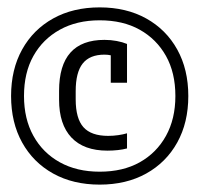

<svg xmlns="http://www.w3.org/2000/svg" viewBox="-20 -760 540 520"><path d="M250 -260Q178 -260 124 -290Q70 -320 40 -374Q10 -428 10 -500Q10 -572 40 -626Q70 -680 124 -710Q178 -740 250 -740Q322 -740 376 -710Q430 -680 460 -626Q490 -572 490 -500Q490 -428 460 -374Q430 -320 376 -290Q322 -260 250 -260ZM271 -352Q207 -352 173.5 -387.5Q140 -423 140 -490V-514Q140 -652 263 -652Q280 -652 296 -649Q312 -646 324 -641V-536H280V-634L298 -604Q282 -612 263 -612Q223 -612 204 -588Q185 -564 185 -513V-491Q185 -439 206 -415.5Q227 -392 273 -392Q287 -392 300.5 -394Q314 -396 324 -399V-358Q313 -355 299 -353.5Q285 -352 271 -352ZM250 -295Q313 -295 358.5 -320.5Q404 -346 429.5 -392Q455 -438 455 -500Q455 -563 429.5 -608.5Q404 -654 358.5 -679.5Q313 -705 250 -705Q188 -705 142 -679.5Q96 -654 70.5 -608.5Q45 -563 45 -500Q45 -438 70.5 -392Q96 -346 142 -320.5Q188 -295 250 -295Z"/></svg>

Font: M PLUS 1 Code Light
Style: Regular
Weight: 300
Designer: Coji Morishita
Foundry: UNDERFOREST DESIGN
Version: Version 1.002